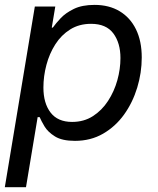

<svg xmlns="http://www.w3.org/2000/svg" viewBox="-22 -573 655 797"><path d="M-2 204.1 122.6 -545.9H207.5L192.9 -458.5H197.3Q209 -475.1 229.7 -497.3Q250.5 -519.5 284.7 -536.1Q318.8 -552.7 370.6 -552.7Q430.7 -552.7 474.6 -526.4Q518.6 -500 542.5 -451.2Q566.4 -402.3 566.4 -334.5Q566.4 -271 547.6 -209.2Q528.8 -147.5 493.2 -97.7Q457.5 -47.9 406 -18.1Q354.5 11.7 289.1 11.7Q235.8 11.7 206.3 -6.6Q176.8 -24.9 162.8 -48.3Q148.9 -71.8 142.6 -86.9H134.3L85.9 204.1ZM277.3 -66.9Q326.2 -66.9 363.5 -90.8Q400.9 -114.7 426.5 -154.1Q452.1 -193.4 465.1 -240Q478 -286.6 478 -332Q478 -394.5 448.5 -434.3Q418.9 -474.1 356 -474.1Q306.6 -474.1 269.5 -450.9Q232.4 -427.7 207.8 -389.2Q183.1 -350.6 170.7 -303.7Q158.2 -256.8 158.2 -209.5Q158.2 -144.5 188 -105.7Q217.8 -66.9 277.3 -66.9Z"/></svg>

Font: Inter Variable
Style: Italic
Weight: 400
Italic angle: -9.39999°
Designer: Rasmus Andersson
Foundry: rsms
Version: Version 4.001;git-9221beed3